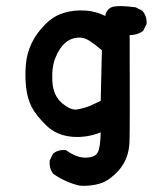

<svg xmlns="http://www.w3.org/2000/svg" viewBox="-20 -464 540 621"><path d="M238.8 136.7Q192.9 126.5 152.8 98.6L152.3 98.1L151.4 97.2Q138.7 80.1 140.6 56.2V55.2L141.1 54.2L150.9 34.7L151.4 33.2L152.3 32.7Q160.2 25.9 170.2 23.2Q180.2 20.5 191.9 21.5H193.4L194.8 22.5Q228.5 46.9 258.8 45.9Q268.6 45.4 276.1 43.5Q283.7 41.5 288.6 37.8Q293.5 34.2 295.9 29.3Q300.3 22 302.7 5.1Q305.2 -11.7 305.7 -36.1Q261.7 -18.1 215.3 -21.5Q163.6 -25.4 129.9 -58.1Q96.7 -90.3 82.5 -117.9Q68.4 -145.5 64.5 -181.2Q60.5 -215.8 63.5 -253.4Q66.4 -291.5 82.5 -324.7Q98.6 -357.9 126 -384.8Q153.3 -412.6 187 -422.4Q220.2 -432.6 257.8 -429.7Q266.1 -429.2 274.2 -427.7Q282.2 -426.3 290.3 -424.1Q298.3 -421.9 305.7 -418.9Q313 -416 320.3 -412.6Q322.8 -425.3 330.1 -433.1Q337.4 -440.9 348.6 -442.9Q360.8 -444.8 377.9 -444.1Q395 -443.4 418 -440.4H418.9L419.4 -439.9L439 -430.2L439.9 -429.7L440.9 -428.7Q445.8 -422.9 449 -416.3Q452.1 -409.7 453.4 -402.3Q454.6 -395 454.1 -387.2V-386.2L453.6 -385.3L443.8 -365.7L442.9 -364.3L441.9 -363.3Q423.3 -350.1 399.4 -350.6Q400.4 -58.1 398.9 -5.9Q397.9 21.5 389.6 44.2Q381.3 66.9 365.7 85Q334.5 120.1 304.2 129.4Q273.9 138.7 239.7 136.7H239.3ZM271 -121.6 305.7 -137.7 309.6 -301.3Q289.1 -319.3 269.5 -332Q250.5 -344.7 228 -341.8Q205.6 -339.4 189 -323.7Q171.9 -308.1 159.2 -277.1Q146.5 -246.1 149.4 -199.7Q152.3 -154.3 180.7 -130.4Q209 -106.9 228.5 -109.9Q250 -113.3 271 -121.6Z"/></svg>

Font: NaikaiFont
Style: SemiBold
Weight: 600
Version: Version 1.89